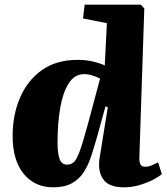

<svg xmlns="http://www.w3.org/2000/svg" viewBox="-20 -787 712 821"><path d="M576 -117Q575 -98 579.5 -86Q584 -74 602 -74Q615 -74 630 -80.5Q645 -87 656 -93L672 -43Q662 -33 637.5 -20Q613 -7 579.5 3.5Q546 14 510 14Q445 14 421 -21Q397 -56 406 -112L441 -329L431 -332L394 -198Q382 -156 369.5 -118Q357 -80 337.5 -50Q318 -20 286.5 -3Q255 14 207 14Q129 14 81.5 -43.5Q34 -101 34 -206Q34 -296 66 -370Q98 -444 159.5 -487.5Q221 -531 312 -531Q349 -531 379.5 -523.5Q410 -516 428 -507L437 -688L335 -708L342 -767H582L597 -751ZM267 -83Q284 -83 296 -94Q308 -105 321.5 -142Q335 -179 356 -257L408 -451Q392 -459 374.5 -464.5Q357 -470 340 -470Q299 -470 274 -431Q249 -392 237.5 -326Q226 -260 226 -177Q226 -133 234.5 -108Q243 -83 267 -83Z"/></svg>

Font: Literata 36pt ExtraBold
Style: Italic
Weight: 800
Italic angle: -2°
Designer: Latin by Veronika Burian and Jose Scaglione. Greek by Irene Vlachou. Cyrillic by Vera Evstafieva
Foundry: TypeTogether
Version: Version 3.002